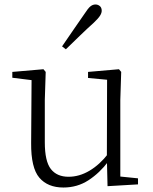

<svg xmlns="http://www.w3.org/2000/svg" viewBox="-20 -823 683 857"><path d="M263 14Q193 14 155.5 -30Q118 -74 119 -185L121 -478L140 -463L35 -476V-502L174 -514L184 -502L180 -377V-188Q180 -103 207 -68.5Q234 -34 286 -34Q334 -34 379.5 -61Q425 -88 463 -137L482 -103H464Q425 -51 375 -18.5Q325 14 263 14ZM460 8 457 -116V-117L458 -467L373 -475V-502L511 -514L521 -502L517 -377V-35L596 -27V0ZM257 -616Q283 -655 309.5 -692.5Q336 -730 359 -764Q373 -786 383.5 -794.5Q394 -803 406 -803Q417 -803 425.5 -796Q434 -789 434 -775Q434 -765 426.5 -753Q419 -741 399 -722Q370 -696 338.5 -665.5Q307 -635 274 -603Z"/></svg>

Font: Noto Serif SC ExtraLight
Style: Regular
Weight: 200
Designer: Ryoko NISHIZUKA 西塚涼子 (kana & ideographs); Frank Grießhammer (Latin, Greek & Cyrillic); Wenlong ZHANG 张文龙 (bopomofo); San
Foundry: Adobe
Version: Version 2.002-H1;hotconv 1.1.0;makeotfexe 2.6.0